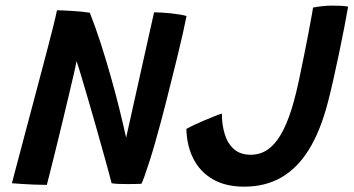

<svg xmlns="http://www.w3.org/2000/svg" viewBox="-20 -672 1291 701"><path d="M151 3Q129.5 3 104.5 2Q79.5 1 57.8 -0.5Q36 -2 23.5 -3Q25.5 -10.5 33.2 -40.2Q41 -70 52.8 -114Q64.5 -158 78.2 -209.8Q92 -261.5 106 -314.5Q120 -367.5 132.5 -414.5Q144 -458 155 -500Q166 -542 174.8 -577Q183.5 -612 188 -634.5Q196.5 -634.5 212 -633.8Q227.5 -633 245.5 -632Q263.5 -631 280.2 -629.2Q297 -627.5 308 -625.5Q329 -572 348.5 -511.5Q368 -451 385.2 -389.8Q402.5 -328.5 416.5 -271.8Q430.5 -215 440.5 -169.5L542.5 -627Q555 -627 572.2 -626Q589.5 -625 607 -623Q624.5 -621 639 -618.5Q653.5 -616 661 -613.5Q656 -587.5 648 -551.8Q640 -516 630 -475Q620 -434 609.2 -391.2Q598.5 -348.5 588.2 -307.2Q578 -266 568.5 -231Q558 -192 547.2 -154Q536.5 -116 526.2 -84.2Q516 -52.5 508.2 -30.5Q500.5 -8.5 496.5 -1Q484.5 -0.5 472.2 -0.2Q460 0 447.5 0Q430.5 0 414.5 -0.5Q398.5 -1 387.5 -3Q384 -17 375.8 -47.5Q367.5 -78 356 -119Q344.5 -160 331.5 -206Q318.5 -252 305.2 -297.5Q292 -343 280.2 -382.5Q268.5 -422 259.5 -449Q257 -434.5 249.2 -400.5Q241.5 -366.5 230.5 -321Q219.5 -275.5 207.8 -226Q196 -176.5 184.5 -130.5Q173 -84.5 164.2 -49Q155.5 -13.5 151 3ZM871.5 9.5Q804 9.5 757.5 -17.2Q711 -44 686.5 -91.5Q662 -139 660.5 -201.5Q669.5 -206.5 686 -214.5Q702.5 -222.5 722 -230.8Q741.5 -239 759.5 -246.2Q777.5 -253.5 790 -257.5Q790 -217 800.5 -182.5Q811 -148 834.2 -127.5Q857.5 -107 895 -107Q934 -107 963.2 -130.2Q992.5 -153.5 1014.5 -197.5Q1036.5 -241.5 1053 -302.5Q1061.5 -333.5 1070.8 -376Q1080 -418.5 1089 -464Q1098 -509.5 1105.8 -549.2Q1113.5 -589 1118 -615Q1122.5 -641 1123 -644.5Q1138.5 -647.5 1157.2 -649.5Q1176 -651.5 1192.5 -651.5Q1210 -651.5 1224.2 -650.8Q1238.5 -650 1251 -648Q1245.5 -616 1236.8 -571Q1228 -526 1217.8 -476.8Q1207.5 -427.5 1197 -381Q1186.5 -334.5 1177.5 -300Q1150.5 -195 1108.2 -126.5Q1066 -58 1007.2 -24.2Q948.5 9.5 871.5 9.5Z"/></svg>

Font: Grandstander Thin Medium
Style: Italic
Weight: 500
Italic angle: -15°
Version: Version 1.200